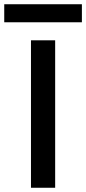

<svg xmlns="http://www.w3.org/2000/svg" viewBox="-71 -885 406 905"><path d="M189 -695V0H75V-695ZM315 -865V-780H-51V-865Z"/></svg>

Font: MSTAGE Medium
Style: Regular
Weight: 500
Designer: Ninad Kale (Devanagari), Jonny Pinhorn (Latin)
Foundry: Indian Type Foundry
Version: 4.004